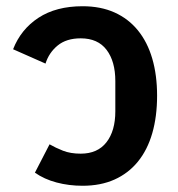

<svg xmlns="http://www.w3.org/2000/svg" viewBox="-20 -584 570 616"><path d="M245 12Q201 12 161.5 1.5Q122 -9 92 -30L139 -121Q158 -110 182 -100.5Q206 -91 239 -91Q293 -91 321.5 -127.5Q350 -164 350 -227V-324Q350 -387 322 -424Q294 -461 239 -461Q193 -461 165 -438Q137 -415 126 -380L22 -426Q47 -490 103.5 -527Q160 -564 245 -564Q303 -564 347.5 -544Q392 -524 422.5 -486.5Q453 -449 468.5 -396Q484 -343 484 -277Q484 -210 468.5 -156.5Q453 -103 422.5 -65.5Q392 -28 347.5 -8Q303 12 245 12Z"/></svg>

Font: IBM Plex Sans Thai SemiBold
Style: Regular
Weight: 600
Designer: Mike Abbink, Paul van der Laan, Pieter van Rosmalen, Ben Mitchell, Mark Frömberg
Foundry: Bold Monday
Version: Version 1.1